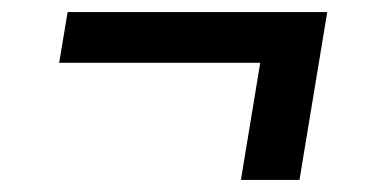

<svg xmlns="http://www.w3.org/2000/svg" viewBox="-20 -402 640 318"><path d="M379 -104 411 -298H78L92 -382H522L476 -104Z"/></svg>

Font: Iosevka Custom Medium
Style: Italic
Weight: 500
Italic angle: -9°
Designer: Belleve Invis
Foundry: Belleve Invis
Version: Version 27.0.1